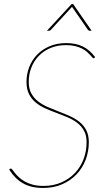

<svg xmlns="http://www.w3.org/2000/svg" viewBox="-20 -921 530 949"><path d="M25 0ZM448 -636Q446.5 -633 443 -633Q440 -633 435.8 -637.8Q431.5 -642.5 425 -649.8Q418.5 -657 408.8 -665.5Q399 -674 384.8 -681.2Q370.5 -688.5 351 -693.2Q331.5 -698 306 -698Q263 -698 229 -683.5Q195 -669 171.2 -644.2Q147.5 -619.5 134.8 -586.5Q122 -553.5 122 -517Q122 -482.5 134.8 -459.2Q147.5 -436 168.5 -419.8Q189.5 -403.5 216 -392Q242.5 -380.5 270.5 -369.8Q298.5 -359 325 -347.2Q351.5 -335.5 372.5 -318.8Q393.5 -302 406.2 -277.8Q419 -253.5 419 -218Q419 -172 403.2 -131Q387.5 -90 358.2 -59.2Q329 -28.5 287.2 -10.2Q245.5 8 194 8Q161.5 8 136.5 1.8Q111.5 -4.5 91.5 -16.2Q71.5 -28 55.2 -44.8Q39 -61.5 25 -83L28 -85Q29.5 -86.5 30.5 -87.2Q31.5 -88 34 -88Q37 -88 41.5 -81.8Q46 -75.5 53.8 -65.8Q61.5 -56 73.2 -45Q85 -34 102 -24.2Q119 -14.5 141.8 -8.2Q164.5 -2 195 -2Q243.5 -2 283 -19.2Q322.5 -36.5 350.2 -65.8Q378 -95 393 -134.2Q408 -173.5 408 -218Q408 -252 395.2 -275Q382.5 -298 361.5 -314Q340.5 -330 314 -341.2Q287.5 -352.5 259.5 -362.8Q231.5 -373 205 -384.8Q178.5 -396.5 157.5 -413.5Q136.5 -430.5 123.8 -455.2Q111 -480 111 -516Q111 -554 124.2 -588.8Q137.5 -623.5 162.8 -650Q188 -676.5 224.5 -692.2Q261 -708 308 -708Q354.5 -708 388.8 -691.5Q423 -675 450 -639ZM433 -769H423.5Q418.5 -769 415 -773L337.5 -885Q337 -886 336.5 -886.5Q336 -887 336 -888L334 -885L231 -773Q228.5 -770.5 226 -769.8Q223.5 -769 221.5 -769H212L334 -901H341.5Z"/></svg>

Font: Lato Hairline
Style: Italic
Weight: 100
Italic angle: -7°
Designer: Lukasz Dziedzic
Foundry: tyPoland Lukasz Dziedzic
Version: Version 2.007; 2014-02-27